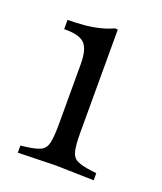

<svg xmlns="http://www.w3.org/2000/svg" viewBox="-95 -518 495 585"><g transform="rotate(20 153.0 -225.5)"><path d="M30 3V-20L46 -22Q79 -26 94 -33.5Q109 -41 113.5 -61Q118 -81 118 -121V-316Q118 -365 100 -382.5Q82 -400 34 -399V-429Q61 -429 88 -431.5Q115 -434 138.5 -440Q162 -446 178 -454H188V-121Q188 -81 192.5 -61Q197 -41 212.5 -33.5Q228 -26 260 -22L276 -20V3L153 0Z"/></g></svg>

Font: Baskervville
Style: Regular
Weight: 400
Designer: Alexis Faudot, Rémi Forte, Morgane Pierson, Rafael Ribas, Tanguy Vanlaeys, Rosalie Wagner, Thomas Huot-Marchand
Foundry: ANRT
Version: Version 1.100